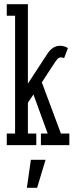

<svg xmlns="http://www.w3.org/2000/svg" viewBox="-20 -691 350 914"><path d="M12.2 -670.9H112.8V-293L203.1 -431.2Q215.8 -451.7 231.2 -462.4Q246.6 -473.1 267.1 -473.1Q276.9 -473.1 286.1 -470.2Q295.4 -467.3 303.2 -461.9L285.2 -414.1Q276.9 -418 270 -418Q260.3 -418 252.2 -408.4Q244.1 -398.9 230 -377L179.2 -298.8L270 -55.2H310.1V0H174.8V-55.2H207L139.2 -241.2L112.8 -202.1V-55.2H152.8V0H12.2V-55.2H51.8V-616.2H12.2ZM156.7 203.1H107.9L127 69.8H196.8Z"/></svg>

Font: Stint Ultra Condensed
Style: Regular
Weight: 400
Width: 1
Designer: Astigmatic (AOETI)
Foundry: Astigmatic (AOETI)
Version: Version 1.000